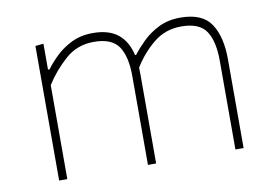

<svg xmlns="http://www.w3.org/2000/svg" viewBox="-60 -599 993 694"><g transform="rotate(-10 436.0 -252.0)"><path d="M105 0V-494L135 -497V-402H141Q155.5 -422.5 179.8 -446.2Q204 -470 238.2 -487Q272.5 -504 317 -504Q376 -504 409.2 -477Q442.5 -450 454 -399H458Q474.5 -421 499.5 -445.5Q524.5 -470 559 -487Q593.5 -504 638 -504Q719 -504 750.5 -456.2Q782 -408.5 782 -326V0H752V-326Q752 -398 727 -435Q702 -472 636 -472Q577.5 -472 534.5 -437Q491.5 -402 460.5 -352Q461 -339.5 461 -326V0H431V-326Q431 -398 406 -435Q381 -472 315 -472Q254.5 -472 211 -434Q167.5 -396 135 -345V0Z"/></g></svg>

Font: Heraclito Thin
Style: Regular
Weight: 100
Designer: Kostas Bartsokas (font) & Cristiano Sobral (main changes)
Foundry: Kostas Bartsokas (font) & Cristiano Sobral (main changes)
Version: Version 1.00;July 8, 2020;FontCreator 13.0.0.2655 64-bit